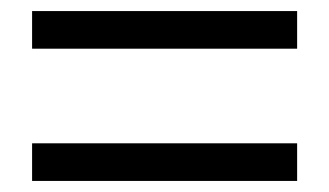

<svg xmlns="http://www.w3.org/2000/svg" viewBox="-20 -542 595 347"><path d="M38 -454H517V-522H38ZM38 -215H517V-283H38Z"/></svg>

Font: Noto Sans Japanese Regular
Style: Regular
Weight: 400
Designer: Ryoko NISHIZUKA (kana & ideographs); Paul D. Hunt (Latin, Greek & Cyrillic); Wenlong ZHANG (bopomofo); Sandoll Communica
Foundry: Adobe Systems Incorporated
Version: Version 1.000;PS 1;hotconv 1.0.78;makeotf.lib2.5.61930